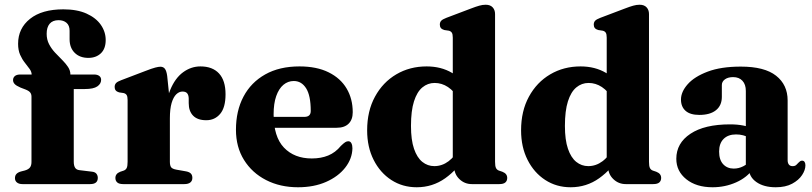

<svg xmlns="http://www.w3.org/2000/svg" viewBox="-20 -769 3392 802"><path d="M288.1 -93.7Q288.1 -77.4 293.6 -68.5Q299.1 -59.6 312.2 -58.2L363.4 -52Q376.9 -50.7 382.7 -43.4Q388.5 -36.1 388.5 -26Q388.5 0 356.6 0H73.8Q59.4 0 51 -6.6Q42.5 -13.3 42.5 -24.8Q42.5 -35.6 48.5 -42.2Q54.4 -48.9 67.4 -52.7L84.2 -57Q99.3 -61.5 105.4 -69.8Q111.5 -78.1 111.5 -92.8V-365.5Q111.5 -375.3 106.5 -382.2Q101.5 -389.1 87.2 -394.9L65.8 -403.1Q47.8 -410.9 41.2 -418.1Q34.5 -425.3 34.5 -434.4Q34.5 -444.7 42.1 -451.3Q49.6 -457.8 65.5 -457.8H149.2L112.3 -441.1V-456.8Q112.3 -468.9 103.8 -480.8Q95.3 -492.6 84 -506.8Q72.6 -520.9 64.1 -540.1Q55.6 -559.3 55.6 -586.1Q55.6 -650.6 105.4 -690.3Q155.1 -730 244.7 -730Q302 -730 341.4 -712.3Q380.9 -694.5 401.2 -665.3Q421.5 -636 421.5 -601.8Q421.5 -565.4 401.3 -546.3Q381.1 -527.2 349.1 -527.2Q313.3 -527.2 292 -548.4Q270.7 -569.5 270.7 -605.2V-640.5Q270.7 -662.7 257.9 -673.7Q245.2 -684.7 224.5 -684.7Q200 -684.6 187.4 -669.8Q174.9 -655 174.9 -627.8Q174.9 -603.9 184.8 -584.7Q194.8 -565.5 209.6 -549.6Q224.5 -533.6 239.3 -519Q254.2 -504.3 264.1 -489.4Q274.1 -474.4 274.1 -457.3V-431.9L254.8 -457.8H372.6Q386.4 -457.8 394.4 -452Q402.4 -446.2 402.4 -435.3Q402.4 -419.1 386.5 -408.1Q370.6 -397.1 334.6 -397.1H288.1Z M670.7 -269.1Q670.7 -343.8 691 -393.3Q711.4 -442.8 744.8 -467.2Q778.2 -491.6 817.2 -491.6Q867.7 -491.6 894.9 -462.1Q922.1 -432.6 922.1 -375.2Q922.1 -320 899.7 -293.4Q877.3 -266.8 841.5 -266.8Q805.3 -266.8 786.8 -285.7Q768.3 -304.6 768.3 -338.1V-357.8Q767.9 -372.1 761.7 -379.4Q755.6 -386.6 742.2 -386.6Q728.3 -386.6 716.3 -375.1Q704.3 -363.5 696.9 -338.9Q689.6 -314.3 689.6 -274.5ZM678.4 -451.5 689.6 -343.2V-93.3Q689.6 -77.4 694.9 -70.3Q700.2 -63.3 716.9 -60.3L757.2 -53.2Q770.7 -50.7 777.1 -44.2Q783.5 -37.7 783.5 -26Q783.5 -13.7 775 -6.8Q766.5 0 750 0H494.9Q477.7 0 469.9 -6.8Q462 -13.7 462 -25.6Q462 -34.4 466.8 -40.8Q471.5 -47.3 482.1 -51.5L497.3 -56.6Q505.6 -59.8 509.3 -67.5Q513 -75.3 513 -93.2V-351.4Q513 -365.9 508.9 -372.1Q504.8 -378.3 496.2 -380.3L477.6 -383.1Q467.7 -385.9 463.3 -391.5Q458.9 -397 458.9 -405.6Q458.9 -415.8 464.9 -422.1Q470.8 -428.4 486.2 -434L584.8 -471.6Q615.1 -483.4 628.7 -486.8Q642.3 -490.3 649.9 -490.3Q662.4 -490.3 669 -481.4Q675.6 -472.6 678.4 -451.5Z M1453.4 -300.3Q1453.4 -269.2 1436.1 -252.3Q1418.9 -235.3 1386.4 -235.3H1082.1V-280.8H1251.3Q1278 -280.8 1278 -305.5Q1278 -369.7 1258.7 -400.2Q1239.4 -430.6 1207.2 -430.6Q1182.8 -430.6 1163.8 -414.7Q1144.8 -398.8 1133.8 -367.7Q1122.9 -336.7 1122.9 -291.5Q1122.9 -197.7 1166.1 -152.4Q1209.4 -107.1 1282.5 -107.1Q1321 -107.1 1351.1 -119.5Q1381.3 -131.9 1403.7 -159.4Q1415.5 -170.9 1421.9 -174.9Q1428.4 -179 1434.8 -179Q1443.8 -179 1448 -170.3Q1452.2 -161.7 1452.1 -149.3Q1451.1 -106 1422 -68.8Q1392.9 -31.6 1342.1 -9.2Q1291.4 13.2 1224.7 13.2Q1150.2 13.2 1091.6 -16.8Q1033 -46.8 999.3 -100.8Q965.6 -154.8 965.6 -227.1Q965.6 -305.9 997 -365.3Q1028.4 -424.8 1087.9 -458.2Q1147.4 -491.6 1230.8 -491.6Q1303 -491.6 1352.7 -466.9Q1402.4 -442.3 1427.9 -399.2Q1453.4 -356.1 1453.4 -300.3Z M1877.3 -86.4 1871.3 -87.9V-611.9Q1871.3 -626.4 1867.2 -632.6Q1863.1 -638.8 1854.5 -640.8L1835.9 -643.6Q1826 -646.4 1821.6 -652Q1817.2 -657.5 1817.2 -666.1Q1817.2 -676.3 1823 -682.4Q1828.7 -688.5 1844.5 -694.5L1945.9 -732.9Q1968.2 -741.5 1982 -745.3Q1995.9 -749.2 2008.6 -749.2Q2027.9 -749.2 2037.9 -738.3Q2047.9 -727.5 2047.9 -710.4V-93.3Q2047.9 -75.4 2051.6 -67.6Q2055.3 -59.8 2063.6 -56.6L2078.4 -51.6Q2089.1 -47.4 2093.9 -40.9Q2098.7 -34.5 2098.7 -25.6Q2098.7 -13.7 2090.8 -6.8Q2082.9 0 2065.6 0H1950.8Q1920.8 0 1899.1 -20.7Q1877.3 -41.5 1877.3 -72ZM1513.6 -224.6Q1513.6 -305.3 1546.4 -365.3Q1579.1 -425.4 1635.4 -458.5Q1691.7 -491.6 1762 -491.6Q1822.6 -491.6 1868.2 -464.6Q1913.8 -437.7 1945.4 -384.6L1900.7 -351.4Q1876.8 -388.5 1851.1 -405.5Q1825.3 -422.5 1795.5 -422.5Q1766.7 -422.5 1744.3 -403.9Q1721.9 -385.3 1709.3 -345.8Q1696.7 -306.3 1696.7 -243Q1696.7 -184.6 1709.4 -147.5Q1722.1 -110.5 1744.1 -92.8Q1766.2 -75.1 1794.2 -75.1Q1826.5 -75.1 1853.7 -95.5Q1881 -115.9 1904.6 -159.5L1933.8 -128Q1892.7 -62.2 1839.8 -24.5Q1786.8 13.2 1720.7 13.2Q1661.3 13.2 1614.5 -17.2Q1567.7 -47.6 1540.7 -101.2Q1513.6 -154.7 1513.6 -224.6Z M2520.3 -86.4 2514.3 -87.9V-611.9Q2514.3 -626.4 2510.2 -632.6Q2506.1 -638.8 2497.5 -640.8L2478.9 -643.6Q2469 -646.4 2464.6 -652Q2460.2 -657.5 2460.2 -666.1Q2460.2 -676.3 2466 -682.4Q2471.7 -688.5 2487.5 -694.5L2588.9 -732.9Q2611.2 -741.5 2625 -745.3Q2638.9 -749.2 2651.6 -749.2Q2670.9 -749.2 2680.9 -738.3Q2690.9 -727.5 2690.9 -710.4V-93.3Q2690.9 -75.4 2694.6 -67.6Q2698.3 -59.8 2706.6 -56.6L2721.4 -51.6Q2732.1 -47.4 2736.9 -40.9Q2741.7 -34.5 2741.7 -25.6Q2741.7 -13.7 2733.8 -6.8Q2725.9 0 2708.6 0H2593.8Q2563.8 0 2542.1 -20.7Q2520.3 -41.5 2520.3 -72ZM2156.6 -224.6Q2156.6 -305.3 2189.4 -365.3Q2222.1 -425.4 2278.4 -458.5Q2334.7 -491.6 2405 -491.6Q2465.6 -491.6 2511.2 -464.6Q2556.8 -437.7 2588.4 -384.6L2543.7 -351.4Q2519.8 -388.5 2494.1 -405.5Q2468.3 -422.5 2438.5 -422.5Q2409.7 -422.5 2387.3 -403.9Q2364.9 -385.3 2352.3 -345.8Q2339.7 -306.3 2339.7 -243Q2339.7 -184.6 2352.4 -147.5Q2365.1 -110.5 2387.1 -92.8Q2409.2 -75.1 2437.2 -75.1Q2469.5 -75.1 2496.7 -95.5Q2524 -115.9 2547.6 -159.5L2576.8 -128Q2535.7 -62.2 2482.8 -24.5Q2429.8 13.2 2363.7 13.2Q2304.3 13.2 2257.5 -17.2Q2210.7 -47.6 2183.7 -101.2Q2156.6 -154.7 2156.6 -224.6Z M3108.2 -66.3V-77.3L3095.4 -78.7V-389.1Q3095.4 -416.2 3081.3 -431.5Q3067.2 -446.9 3042.2 -446.9Q3020.9 -446.9 3008 -437.5Q2995.2 -428.1 2995.2 -413.8V-364.4Q2995.2 -328.3 2970.7 -308.7Q2946.3 -289 2901.3 -289Q2862.8 -289 2843.7 -306.1Q2824.5 -323.1 2824.5 -353.2Q2824.5 -385.5 2852.6 -417.2Q2880.6 -448.9 2936.1 -469.8Q2991.6 -490.8 3074.5 -490.8Q3173.6 -490.8 3221.8 -452.7Q3270 -414.7 3270 -349.5V-100Q3270 -88.3 3275.2 -81.6Q3280.5 -75 3290.8 -75Q3300.6 -75 3305.9 -79.9Q3311.2 -84.8 3315.5 -89.6Q3318.7 -93 3322.1 -95.4Q3325.5 -97.9 3330.2 -97.9Q3337.6 -97.9 3340.9 -92.4Q3344.3 -87 3344.3 -78.5Q3344.3 -59 3330.3 -37.7Q3316.4 -16.5 3288.8 -1.6Q3261.3 13.2 3220.5 13.2Q3170.3 13.2 3139.3 -8.7Q3108.2 -30.7 3108.2 -66.3ZM2805 -105.7Q2805 -171.2 2864.1 -210.3Q2923.1 -249.5 3029.2 -249.5Q3060.2 -249.5 3084.3 -244.7Q3108.5 -240 3125.1 -231.7L3111.1 -193.5Q3097.2 -200.4 3083.8 -203.9Q3070.3 -207.5 3054.4 -207.5Q3021.5 -207.5 3002.6 -188.8Q2983.8 -170.1 2983.8 -136.1Q2983.8 -101.4 3000.7 -83.1Q3017.7 -64.8 3044.9 -64.8Q3065.7 -64.8 3084.5 -74.4Q3103.4 -84 3115.2 -99.4L3126.7 -64.8Q3100.8 -27.6 3054.7 -7.2Q3008.6 13.2 2956.5 13.2Q2888.7 13.2 2846.9 -20.2Q2805 -53.7 2805 -105.7Z"/></svg>

Font: Fraunces
Style: Regular
Weight: 900
Version: Version 1.000;[b76b70a41]